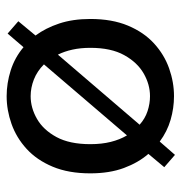

<svg xmlns="http://www.w3.org/2000/svg" viewBox="-4 -544 559 592"><g transform="rotate(90 276.0 -247.5)"><path d="M276 12Q236 12 196.5 -0.5Q157 -13 125 -40L83 9L45 -24L89 -77Q66 -108 52 -150Q38 -192 38 -246Q38 -313 58.5 -362Q79 -411 113.5 -442.5Q148 -474 190.5 -489Q233 -504 276 -504Q313 -504 349 -493.5Q385 -483 416 -460L457 -507L495 -474L454 -425Q481 -394 497.5 -349.5Q514 -305 514 -246Q514 -179 493.5 -130Q473 -81 438.5 -49.5Q404 -18 361.5 -3Q319 12 276 12ZM148 -146 364 -398Q345 -415 322 -422.5Q299 -430 276 -430Q240 -430 206 -410.5Q172 -391 149.5 -350.5Q127 -310 127 -246Q127 -216 132.5 -191Q138 -166 148 -146ZM276 -62Q312 -62 346 -81.5Q380 -101 402 -141.5Q424 -182 424 -246Q424 -281 417 -309Q410 -337 397 -359L178 -103Q199 -82 224.5 -72Q250 -62 276 -62Z"/></g></svg>

Font: Atkinson Hyperlegible
Style: Regular
Weight: 400
Designer: Elliott Scott, Megan Eiswerth, Linus Boman, Theodore Petrosky
Foundry: Braille Institute
Version: Version 1.006; ttfautohint (v1.8.3)